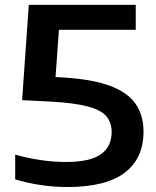

<svg xmlns="http://www.w3.org/2000/svg" viewBox="-20 -760 642 790"><path d="M257.5 9.5Q200 9.5 145 1Q90 -7.5 42.5 -22V-124Q90 -110 144.2 -101.8Q198.5 -93.5 251.5 -93.5Q349.5 -93.5 394.5 -125Q439.5 -156.5 439.5 -217Q439.5 -255 418 -281Q396.5 -307 341.8 -321.8Q287 -336.5 187.5 -342L71 -348L98.5 -740H538.5V-637.5H222.5L208.5 -443L226 -442Q352.5 -435.5 428 -408.5Q503.5 -381.5 537 -334Q570.5 -286.5 570.5 -218Q570.5 -108.5 493.2 -49.5Q416 9.5 257.5 9.5Z"/></svg>

Font: Encode Sans Expanded SemiBold
Style: Regular
Weight: 600
Width: 7
Designer: Multiple Designers
Foundry: Impallari Type
Version: Version 3.000; ttfautohint (v1.8.3) -l 8 -r 50 -G 200 -x 14 